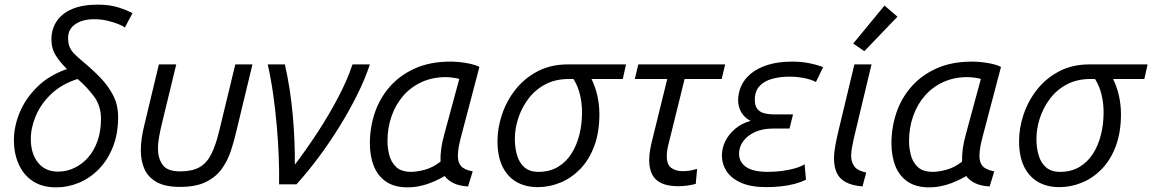

<svg xmlns="http://www.w3.org/2000/svg" viewBox="-20 -796 4975 829"><path d="M223 13Q162 13 121.5 -14Q81 -41 60.5 -87.5Q40 -134 40 -190Q40 -249 64.5 -309Q89 -369 139.5 -419.5Q190 -470 269 -498Q241 -525 221.5 -555.5Q202 -586 202 -625Q202 -670 224.5 -704Q247 -738 291.5 -757Q336 -776 403 -776Q453 -776 491 -764Q529 -752 552 -739L519 -677Q511 -684 491 -692Q471 -700 444 -706.5Q417 -713 387 -713Q336 -713 305 -691.5Q274 -670 274 -632Q274 -610 280 -594.5Q286 -579 300 -564.5Q314 -550 338 -530Q378 -497 412.5 -461.5Q447 -426 468.5 -384.5Q490 -343 490 -291Q490 -218 467.5 -161.5Q445 -105 407 -66Q369 -27 321 -7Q273 13 223 13ZM231 -55Q266 -55 299 -70Q332 -85 358.5 -114Q385 -143 400.5 -185.5Q416 -228 416 -283Q416 -339 386 -379.5Q356 -420 315 -455Q246 -433 201 -390Q156 -347 134.5 -295.5Q113 -244 113 -196Q113 -133 144 -94Q175 -55 231 -55Z M757 11Q694 11 657 -9.5Q620 -30 604 -65.5Q588 -101 588 -147Q588 -172 592 -199.5Q596 -227 603 -255L666 -518H741L680 -266Q673 -238 667.5 -208.5Q662 -179 662 -153Q662 -113 682 -84.5Q702 -56 758 -56Q809 -56 840.5 -73.5Q872 -91 891.5 -129Q911 -167 926 -229L996 -518H1070L998 -219Q990 -185 977 -145Q964 -105 939.5 -69.5Q915 -34 871.5 -11.5Q828 11 757 11Z M1185 0Q1186 -56 1183.5 -120Q1181 -184 1175 -252.5Q1169 -321 1159.5 -388.5Q1150 -456 1136 -518H1210Q1234 -412 1244 -299.5Q1254 -187 1253 -85Q1304 -152 1353.5 -228Q1403 -304 1442 -379Q1481 -454 1502 -518H1577Q1556 -454 1521.5 -385Q1487 -316 1444.5 -247.5Q1402 -179 1355 -116Q1308 -53 1260 0Z M1740 13Q1684 13 1648 -11Q1612 -35 1594.5 -78Q1577 -121 1577 -177Q1577 -245 1598 -308Q1619 -371 1662.5 -421Q1706 -471 1771.5 -500.5Q1837 -530 1926 -530Q1945 -530 1968 -527.5Q1991 -525 2013 -520Q2035 -515 2050 -507L1971 -207Q1965 -185 1961 -163.5Q1957 -142 1957 -122Q1957 -94 1971 -78.5Q1985 -63 2021 -56L2001 9Q1963 7 1938.5 -5Q1914 -17 1900 -36Q1857 -11 1817.5 1Q1778 13 1740 13ZM1756 -54Q1780 -54 1814 -63Q1848 -72 1882 -98Q1881 -124 1885 -153.5Q1889 -183 1898 -215L1963 -455Q1960 -457 1940.5 -460Q1921 -463 1905 -463Q1848 -463 1801.5 -442Q1755 -421 1722 -383.5Q1689 -346 1671 -295.5Q1653 -245 1653 -186Q1653 -158 1660.5 -127.5Q1668 -97 1690 -75.5Q1712 -54 1756 -54Z M2302 12Q2249 12 2210 -10.5Q2171 -33 2149.5 -77Q2128 -121 2128 -187Q2128 -243 2147.5 -301.5Q2167 -360 2205.5 -409Q2244 -458 2301 -488Q2358 -518 2433 -518H2683L2669 -455H2534Q2551 -420 2559.5 -381.5Q2568 -343 2568 -303Q2568 -224 2545.5 -164.5Q2523 -105 2485 -66Q2447 -27 2399.5 -7.5Q2352 12 2302 12ZM2305 -54Q2353 -54 2388.5 -75Q2424 -96 2447 -132Q2470 -168 2481.5 -214Q2493 -260 2493 -311Q2493 -351 2484 -388Q2475 -425 2456 -455H2437Q2378 -455 2334 -431.5Q2290 -408 2261 -369Q2232 -330 2217.5 -285Q2203 -240 2203 -196Q2203 -158 2212.5 -125.5Q2222 -93 2244.5 -73.5Q2267 -54 2305 -54Z M2909 8Q2864 8 2836 -5Q2808 -18 2795.5 -43.5Q2783 -69 2783 -104Q2783 -125 2787 -149Q2791 -173 2798 -199L2861 -455H2721L2736 -518H3111L3096 -455H2936L2867 -176Q2863 -162 2861 -148Q2859 -134 2859 -122Q2859 -85 2878.5 -71Q2898 -57 2927 -57Q2944 -57 2959 -59.5Q2974 -62 2990 -67L2984 -2Q2965 3 2946 5.5Q2927 8 2909 8Z M3289 12Q3222 12 3179.5 -7Q3137 -26 3117 -57Q3097 -88 3097 -125Q3097 -157 3112 -187Q3127 -217 3155 -240.5Q3183 -264 3221 -274Q3196 -286 3181.5 -310Q3167 -334 3167 -363Q3167 -395 3180.5 -425Q3194 -455 3222.5 -478.5Q3251 -502 3295.5 -516Q3340 -530 3402 -530Q3438 -530 3472 -523.5Q3506 -517 3534 -506L3503 -442Q3482 -453 3451.5 -459Q3421 -465 3388 -465Q3349 -465 3315 -456Q3281 -447 3260 -425Q3239 -403 3239 -364Q3239 -333 3258 -317.5Q3277 -302 3324 -302H3404L3389 -241H3319Q3272 -241 3239 -225.5Q3206 -210 3188.5 -185.5Q3171 -161 3171 -133Q3171 -96 3201.5 -75Q3232 -54 3296 -54Q3327 -54 3357.5 -58Q3388 -62 3413.5 -69.5Q3439 -77 3454 -87L3460 -20Q3440 -10 3412.5 -2.5Q3385 5 3353 8.5Q3321 12 3289 12Z M3704 9Q3657 5 3630 -10.5Q3603 -26 3592 -51.5Q3581 -77 3581 -111Q3581 -137 3586.5 -166.5Q3592 -196 3599 -226L3669 -518H3743L3666 -196Q3662 -177 3658.5 -158.5Q3655 -140 3655 -123Q3655 -97 3668.5 -78Q3682 -59 3720 -51ZM3712 -575 3664 -608 3799 -772 3855 -724Z M3992 13Q3936 13 3900 -11Q3864 -35 3846.5 -78Q3829 -121 3829 -177Q3829 -245 3850 -308Q3871 -371 3914.5 -421Q3958 -471 4023.5 -500.5Q4089 -530 4178 -530Q4197 -530 4220 -527.5Q4243 -525 4265 -520Q4287 -515 4302 -507L4223 -207Q4217 -185 4213 -163.5Q4209 -142 4209 -122Q4209 -94 4223 -78.5Q4237 -63 4273 -56L4253 9Q4215 7 4190.5 -5Q4166 -17 4152 -36Q4109 -11 4069.5 1Q4030 13 3992 13ZM4008 -54Q4032 -54 4066 -63Q4100 -72 4134 -98Q4133 -124 4137 -153.5Q4141 -183 4150 -215L4215 -455Q4212 -457 4192.5 -460Q4173 -463 4157 -463Q4100 -463 4053.5 -442Q4007 -421 3974 -383.5Q3941 -346 3923 -295.5Q3905 -245 3905 -186Q3905 -158 3912.5 -127.5Q3920 -97 3942 -75.5Q3964 -54 4008 -54Z M4554 12Q4501 12 4462 -10.5Q4423 -33 4401.5 -77Q4380 -121 4380 -187Q4380 -243 4399.5 -301.5Q4419 -360 4457.5 -409Q4496 -458 4553 -488Q4610 -518 4685 -518H4935L4921 -455H4786Q4803 -420 4811.5 -381.5Q4820 -343 4820 -303Q4820 -224 4797.5 -164.5Q4775 -105 4737 -66Q4699 -27 4651.5 -7.5Q4604 12 4554 12ZM4557 -54Q4605 -54 4640.5 -75Q4676 -96 4699 -132Q4722 -168 4733.5 -214Q4745 -260 4745 -311Q4745 -351 4736 -388Q4727 -425 4708 -455H4689Q4630 -455 4586 -431.5Q4542 -408 4513 -369Q4484 -330 4469.5 -285Q4455 -240 4455 -196Q4455 -158 4464.5 -125.5Q4474 -93 4496.5 -73.5Q4519 -54 4557 -54Z"/></svg>

Font: Ubuntu Sans
Style: Italic
Weight: 400
Italic angle: -13.5°
Designer: Dalton Maag Ltd
Foundry: Dalton Maag Ltd
Version: Version 1.006